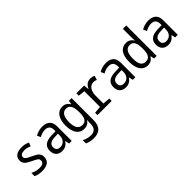

<svg xmlns="http://www.w3.org/2000/svg" viewBox="160 -1953 3391 3391"><g transform="rotate(-45 1855.0 -257.5)"><path d="M246 10C380 10 449 -43 449 -143C449 -234 393 -261 303 -304C212 -347 178 -365 178 -407C178 -451 214 -475 284 -475C323 -475 361 -467 410 -445L438 -513C386 -537 341 -547 286 -547C165 -547 94 -498 94 -404C94 -319 154 -288 244 -244C343 -196 364 -183 364 -141C364 -93 337 -62 252 -62C185 -62 131 -81 87 -104V-24C127 -2 182 10 246 10Z M750 10C820 10 868 -21 907 -75H910L926 0H991V-365C991 -489 921 -547 799 -547C728 -547 675 -527 623 -499L653 -432C695 -456 743 -474 794 -474C862 -474 910 -443 910 -354V-323L809 -320C667 -316 593 -262 593 -149C593 -41 660 10 750 10ZM770 -63C719 -63 679 -88 679 -151C679 -220 724 -255 829 -259L909 -262V-214C909 -110 842 -63 770 -63Z M1304 245C1452 245 1524 167 1524 14V-536H1456L1446 -467H1441C1407 -522 1361 -547 1299 -547C1178 -547 1105 -439 1105 -266C1105 -92 1178 9 1301 9C1361 9 1409 -13 1441 -68H1444C1442 -51 1441 -21 1441 -5V19C1441 113 1401 172 1304 172C1255 172 1188 157 1138 130V210C1187 233 1245 245 1304 245ZM1325 -63C1235 -63 1192 -134 1192 -267C1192 -399 1235 -474 1322 -474C1403 -474 1445 -411 1445 -267V-246C1445 -119 1404 -63 1325 -63Z M1635 0H1989V-59L1854 -71V-268C1854 -377 1908 -464 1994 -464C2017 -464 2046 -458 2067 -447L2091 -528C2062 -541 2032 -547 2001 -547C1928 -547 1881 -507 1851 -440H1847L1838 -536H1644V-476L1769 -462V-71L1635 -59Z M2340 10C2410 10 2458 -21 2497 -75H2500L2516 0H2581V-365C2581 -489 2511 -547 2389 -547C2318 -547 2265 -527 2213 -499L2243 -432C2285 -456 2333 -474 2384 -474C2452 -474 2500 -443 2500 -354V-323L2399 -320C2257 -316 2183 -262 2183 -149C2183 -41 2250 10 2340 10ZM2360 -63C2309 -63 2269 -88 2269 -151C2269 -220 2314 -255 2419 -259L2499 -262V-214C2499 -110 2432 -63 2360 -63Z M2887 10C2959 10 3004 -26 3030 -72H3034L3048 0H3114V-760H3030V-547C3030 -522 3032 -493 3036 -467H3031C3004 -512 2960 -547 2891 -547C2767 -547 2695 -450 2695 -268C2695 -84 2770 10 2887 10ZM2910 -63C2819 -63 2782 -129 2782 -260C2782 -402 2825 -474 2913 -474C3004 -474 3031 -394 3031 -267V-247C3031 -134 2998 -63 2910 -63Z M3400 10C3470 10 3518 -21 3557 -75H3560L3576 0H3641V-365C3641 -489 3571 -547 3449 -547C3378 -547 3325 -527 3273 -499L3303 -432C3345 -456 3393 -474 3444 -474C3512 -474 3560 -443 3560 -354V-323L3459 -320C3317 -316 3243 -262 3243 -149C3243 -41 3310 10 3400 10ZM3420 -63C3369 -63 3329 -88 3329 -151C3329 -220 3374 -255 3479 -259L3559 -262V-214C3559 -110 3492 -63 3420 -63Z"/></g></svg>

Font: Noto Sans Mono Condensed
Style: Regular
Weight: 400
Width: 3
Designer: Monotype Design Team
Foundry: Monotype Imaging Inc.
Version: Version 2.014